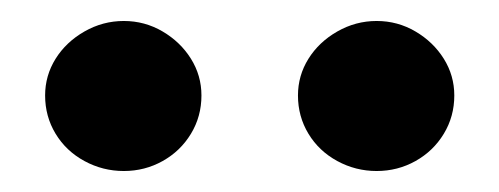

<svg xmlns="http://www.w3.org/2000/svg" viewBox="-20 -778 476 183"><path d="M98 -615Q78 -615 60.5 -624.5Q43 -634 33 -650.5Q23 -667 23 -687Q23 -706 33 -722Q43 -738 60.5 -748Q78 -758 98 -758Q118 -758 135 -748Q152 -738 162 -722Q172 -706 172 -687Q172 -667 162 -650.5Q152 -634 135 -624.5Q118 -615 98 -615ZM339 -615Q319 -615 301.5 -624.5Q284 -634 274 -650.5Q264 -667 264 -687Q264 -706 274 -722Q284 -738 301.5 -748Q319 -758 339 -758Q359 -758 376 -748Q393 -738 403 -722Q413 -706 413 -687Q413 -667 403 -650.5Q393 -634 376 -624.5Q359 -615 339 -615Z"/></svg>

Font: REM Medium
Style: Regular
Weight: 500
Designer: Octavio Pardo
Foundry: Ashler Design
Version: Version 1.005;gftools[0.9.28]